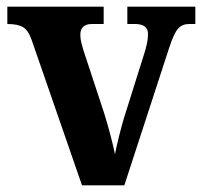

<svg xmlns="http://www.w3.org/2000/svg" viewBox="-20 -556 606 576"><path d="M75 -436Q65 -465 49 -474.5Q33 -484 2 -484V-536H291V-484H256Q221 -484 221 -452Q221 -440 224 -428Q227 -416 230 -406L292 -218Q302 -186 311 -152Q320 -118 325 -93Q329 -115 336.5 -145Q344 -175 351 -199L413 -396Q418 -412 421 -426Q424 -440 424 -454Q424 -484 385 -484H362V-536H566V-484H547Q527 -484 514.5 -470.5Q502 -457 487 -411L353 0H226Z"/></svg>

Font: Noto Serif Tamil SemiCondensed
Style: Bold Italic
Weight: 700
Width: 4
Italic angle: -12°
Designer: Indian Type Foundry, Tom Grace, and the Monotype Design Team
Foundry: Monotype Imaging Inc.
Version: Version 2.003; ttfautohint (v1.8.4.7-5d5b)